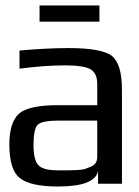

<svg xmlns="http://www.w3.org/2000/svg" viewBox="-20 -669 505 699"><path d="M424 0H337V-46Q325 10 191 10Q90 10 52 -21Q14 -50 14 -144Q14 -224 50 -256Q86 -286 189 -286H334V-363Q334 -403 309 -417Q284 -431 217 -431Q142 -431 51 -419V-485Q150 -494 230 -494Q351 -494 388 -465Q424 -435 424 -342ZM102 -141Q102 -88 119 -68.5Q136 -49 188 -49H206Q227 -49 234 -49Q241 -49 261 -50Q281 -51 290 -54Q299 -57 311.5 -62.5Q324 -68 329 -77Q334 -86 334 -98V-230H195Q133 -230 117.5 -215Q102 -200 102 -141ZM342 -590H124V-649H342Z"/></svg>

Font: Gamestation Display
Style: Regular
Weight: 400
Designer: Jonas Hecksher
Foundry: Jonas Hecksher, Playtypeª, e-types AS
Version: Version 1.003